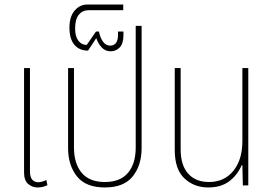

<svg xmlns="http://www.w3.org/2000/svg" viewBox="-20 -817 1195 846"><path d="M146 9Q122 9 104 -6.5Q86 -22 86 -57V-517H112V-62Q112 -37 122 -25.5Q132 -14 149 -14Q157 -14 167 -17Q177 -20 184 -24L189 -1Q179 4 167.5 6.5Q156 9 146 9Z M442 9Q358 9 319 -40Q280 -89 280 -165V-517H306V-167Q306 -96 340 -55.5Q374 -15 442 -15Q510 -15 544 -55.5Q578 -96 578 -167V-703H604V-165Q604 -89 565 -40Q526 9 442 9Z M468 -591Q445 -591 429.5 -606.5Q414 -622 404 -649L368 -594Q329 -594 307.5 -620Q286 -646 286 -695Q286 -744 309 -770.5Q332 -797 364 -797H523V-772H370Q344 -772 327.5 -752.5Q311 -733 311 -691Q311 -657 325 -638Q339 -619 362 -619L403 -678H416Q422 -649 434.5 -632.5Q447 -616 465 -616Q500 -616 500 -664V-678H524V-664Q524 -625 507.5 -608Q491 -591 468 -591Z M898 9Q835 9 792.5 -31Q750 -71 750 -156V-517H776V-159Q776 -89 809 -52Q842 -15 901 -15Q968 -15 1008 -64Q1048 -113 1048 -195V-517H1074V0H1050L1048 -89H1045Q1025 -44 989 -17.5Q953 9 898 9Z"/></svg>

Font: Noto Sans Thai UI Cond Thin
Style: Regular
Weight: 100
Width: 3
Designer: Monotype Design Team
Foundry: Monotype Imaging Inc.
Version: Version 2.000